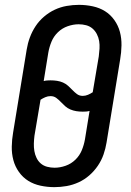

<svg xmlns="http://www.w3.org/2000/svg" viewBox="-20 -763 540 791"><path d="M204 8Q175 8 147 2Q119 -4 96.5 -18Q74 -32 58 -54.5Q42 -77 35 -103.5Q28 -130 28.5 -159Q29 -188 34 -217L90 -559Q94 -584 103 -608.5Q112 -633 126.5 -655Q141 -677 161.5 -694.5Q182 -712 205.5 -723Q229 -734 254.5 -738.5Q280 -743 305 -743Q334 -743 362 -737Q390 -731 412.5 -717Q435 -703 451 -680.5Q467 -658 474 -631.5Q481 -605 480.5 -576Q480 -547 475 -518L419 -176Q415 -151 406.5 -126.5Q398 -102 383 -80Q368 -58 348 -40.5Q328 -23 304 -12Q280 -1 254.5 3.5Q229 8 204 8ZM321 -368Q332 -368 342.5 -372.5Q353 -377 362 -383L387 -531Q389 -547 390 -563Q391 -579 388.5 -594Q386 -609 379 -622.5Q372 -636 361 -645.5Q350 -655 335 -659Q320 -663 304 -663Q282 -663 259 -655Q236 -647 218.5 -630Q201 -613 192 -591Q183 -569 179 -546L160 -429Q167 -431 174 -431.5Q181 -432 188 -432Q202 -432 215 -430Q228 -428 239.5 -423Q251 -418 260.5 -409.5Q270 -401 278.5 -392Q287 -383 297 -375.5Q307 -368 321 -368ZM205 -72Q227 -72 250 -80Q273 -88 290.5 -105Q308 -122 317 -144Q326 -166 330 -189L349 -306Q342 -304 335 -303.5Q328 -303 321 -303Q307 -303 294.5 -305Q282 -307 270 -312Q258 -317 248.5 -325.5Q239 -334 230.5 -343Q222 -352 212 -359.5Q202 -367 188 -367Q177 -367 166.5 -362.5Q156 -358 147 -352L122 -204Q120 -188 119.5 -172Q119 -156 121.5 -141Q124 -126 130.5 -112.5Q137 -99 148 -89.5Q159 -80 174 -76Q189 -72 205 -72Z"/></svg>

Font: Iosevka Medium
Style: Italic
Weight: 500
Italic angle: -9°
Monospace: yes
Designer: Belleve Invis
Foundry: Belleve Invis
Version: Version 32.5.0; ttfautohint (v1.8.4)